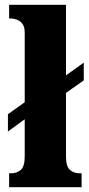

<svg xmlns="http://www.w3.org/2000/svg" viewBox="-20 -780 370 800"><path d="M18 0V-58H27Q51 -58 67 -72.5Q83 -87 83 -128V-283L13 -232V-304L83 -354V-644Q83 -670 72 -682.5Q61 -695 47.5 -699Q34 -703 27 -703H18V-760H255V-466L329 -519V-445L255 -393V-128Q255 -87 271 -72.5Q287 -58 311 -58H320V0Z"/></svg>

Font: Noto Serif Thai Condensed Black
Style: Regular
Weight: 900
Width: 3
Designer: Monotype Design Team
Foundry: Monotype Imaging Inc.
Version: Version 2.002; ttfautohint (v1.8.4.7-5d5b)